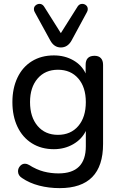

<svg xmlns="http://www.w3.org/2000/svg" viewBox="-20 -782 624 991"><path d="M94 137Q73 124 73 102Q73 87 83.5 75Q94 63 109 63Q119 63 129 69Q169 94 206 103.5Q243 113 282 113Q423 113 423 -27V-106Q402 -63 357.5 -37.5Q313 -12 258 -12Q193 -12 144.5 -42.5Q96 -73 70 -128Q44 -183 44 -255Q44 -326 70 -381Q96 -436 144.5 -466Q193 -496 258 -496Q314 -496 358 -471Q402 -446 422 -403V-447Q422 -494 468 -494Q489 -494 500.5 -482Q512 -470 512 -447V-39Q512 189 288 189Q232 189 182 176Q132 163 94 137ZM423 -255Q423 -332 384 -377Q345 -422 279 -422Q213 -422 174 -376.5Q135 -331 135 -255Q135 -178 174 -132Q213 -86 279 -86Q345 -86 384 -131.5Q423 -177 423 -255ZM239 -574 159 -720Q155 -727 155 -735Q155 -747 164 -754.5Q173 -762 184 -762Q198 -762 207 -749L294 -611L381 -749Q390 -762 404 -762Q416 -762 424.5 -754.5Q433 -747 433 -735Q433 -727 429 -720L350 -574Q330 -537 294 -537Q259 -537 239 -574Z"/></svg>

Font: SN Pro
Style: Regular
Weight: 400
Designer: Tobias Whetton
Foundry: Supernotes
Version: Version 1.003